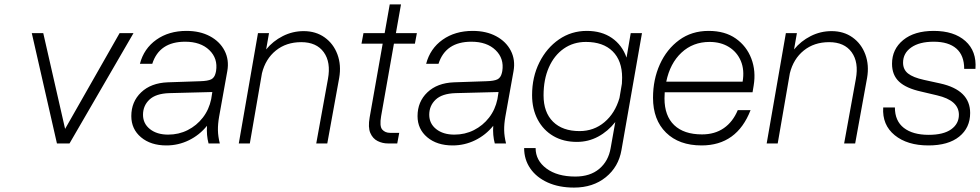

<svg xmlns="http://www.w3.org/2000/svg" viewBox="-20 -650 4441 870"><path d="M124 -500H176L275 -66L522 -500H585L295 0H238Z M973 -122Q967 -88 967.5 -60Q968 -32 976 0H925Q915 -37 918 -80Q884 -38 836 -14.5Q788 9 734 9Q663 9 619 -28Q575 -65 575 -124Q575 -189 619.5 -231.5Q664 -274 740 -277L887 -282Q922 -283 937 -290.5Q952 -298 957 -319L959 -328Q968 -385 928.5 -423Q889 -461 819 -461Q702 -461 670 -361H614Q632 -430 688.5 -470Q745 -510 825 -510Q886 -510 931 -486Q976 -462 997.5 -420.5Q1019 -379 1010 -328ZM628 -130Q628 -90 659.5 -65Q691 -40 742 -40Q790 -40 830.5 -60.5Q871 -81 899 -117Q927 -153 937 -201L942 -233L747 -228Q686 -226 657 -198.5Q628 -171 628 -130Z M1149 -500H1199L1186 -426Q1217 -464 1261.5 -486.5Q1306 -509 1356 -509Q1411 -509 1451 -480.5Q1491 -452 1509 -403.5Q1527 -355 1517 -297L1463 0H1413L1466 -292Q1480 -368 1447 -413.5Q1414 -459 1345 -459Q1277 -459 1230 -421Q1183 -383 1167 -318L1112 0H1062Z M1789 -48 1780 0H1738Q1713 0 1691 -11Q1669 -22 1658 -47.5Q1647 -73 1655 -118L1714 -452H1618L1627 -500H1723L1746 -630H1797L1774 -500H1869L1860 -452H1765L1707 -124Q1699 -78 1712 -63Q1725 -48 1748 -48Z M2270 -122Q2264 -88 2264.5 -60Q2265 -32 2273 0H2222Q2212 -37 2215 -80Q2181 -38 2133 -14.5Q2085 9 2031 9Q1960 9 1916 -28Q1872 -65 1872 -124Q1872 -189 1916.5 -231.5Q1961 -274 2037 -277L2184 -282Q2219 -283 2234 -290.5Q2249 -298 2254 -319L2256 -328Q2265 -385 2225.5 -423Q2186 -461 2116 -461Q1999 -461 1967 -361H1911Q1929 -430 1985.5 -470Q2042 -510 2122 -510Q2183 -510 2228 -486Q2273 -462 2294.5 -420.5Q2316 -379 2307 -328ZM1925 -130Q1925 -90 1956.5 -65Q1988 -40 2039 -40Q2087 -40 2127.5 -60.5Q2168 -81 2196 -117Q2224 -153 2234 -201L2239 -233L2044 -228Q1983 -226 1954 -198.5Q1925 -171 1925 -130Z M2889 -500 2796 30Q2783 106 2725 153Q2667 200 2581 200Q2513 200 2462 177Q2411 154 2383 113.5Q2355 73 2355 21H2407Q2407 77 2456 113.5Q2505 150 2587 150Q2654 150 2695.5 115Q2737 80 2747 21L2768 -97Q2735 -55 2690.5 -31Q2646 -7 2594 -7Q2533 -7 2487.5 -33.5Q2442 -60 2416.5 -108Q2391 -156 2391 -219Q2391 -301 2424 -367Q2457 -433 2513 -471.5Q2569 -510 2639 -510Q2706 -510 2752.5 -478Q2799 -446 2819 -389L2838 -500ZM2443 -218Q2443 -141 2486 -98.5Q2529 -56 2606 -56Q2671 -56 2719 -96.5Q2767 -137 2787 -206L2798 -271Q2799 -284 2799 -298Q2799 -375 2756 -417.5Q2713 -460 2635 -460Q2578 -460 2534.5 -429.5Q2491 -399 2467 -344.5Q2443 -290 2443 -218Z M2939 -207Q2939 -290 2970 -358.5Q3001 -427 3057.5 -468.5Q3114 -510 3191 -510Q3265 -510 3314 -475.5Q3363 -441 3384.5 -384.5Q3406 -328 3395 -262L3390 -232H2992Q2991 -218 2991 -204Q2991 -125 3035 -83Q3079 -41 3161 -41Q3219 -41 3260 -69.5Q3301 -98 3323 -151H3381Q3319 9 3159 9Q3057 9 2998 -49Q2939 -107 2939 -207ZM3195 -460Q3120 -460 3068 -411.5Q3016 -363 2999 -280H3345Q3354 -333 3337 -373.5Q3320 -414 3283 -437Q3246 -460 3195 -460Z M3541 -500H3591L3578 -426Q3609 -464 3653.5 -486.5Q3698 -509 3748 -509Q3803 -509 3843 -480.5Q3883 -452 3901 -403.5Q3919 -355 3909 -297L3855 0H3805L3858 -292Q3872 -368 3839 -413.5Q3806 -459 3737 -459Q3669 -459 3622 -421Q3575 -383 3559 -318L3504 0H3454Z M4226 -218 4154 -235Q4086 -250 4054 -280Q4022 -310 4022 -361Q4022 -427 4072.5 -468.5Q4123 -510 4211 -510Q4303 -510 4354.5 -464Q4406 -418 4400 -338H4349Q4349 -399 4313.5 -430Q4278 -461 4211 -461Q4146 -461 4109 -435Q4072 -409 4072 -366Q4072 -335 4094.5 -317Q4117 -299 4167 -288L4240 -272Q4376 -242 4376 -138Q4376 -71 4326.5 -31Q4277 9 4187 9Q4091 9 4034 -37.5Q3977 -84 3982 -163H4035Q4035 -102 4075.5 -70.5Q4116 -39 4188 -39Q4255 -39 4290 -64Q4325 -89 4325 -130Q4325 -195 4226 -218Z"/></svg>

Font: Overused Grotesk Light
Style: Italic
Weight: 300
Italic angle: -10°
Version: Version 0.003